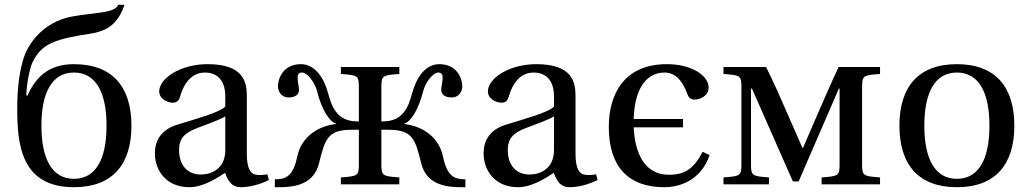

<svg xmlns="http://www.w3.org/2000/svg" viewBox="-20 -770 4305 802"><path d="M52 -318C52 -172 65 12 289 12C450 12 529 -83 529 -245C529 -407 450 -502 289 -502C178 -502 127 -442 94 -370L90 -372C90 -412 104 -487 116 -510C147 -572 184 -600 312 -622C380 -634 461 -632 500 -750H474C458 -714 380 -719 281 -701C150 -677 94 -573 81 -534C64 -483 52 -414 52 -318ZM153 -245C153 -383 197 -467 289 -467C381 -467 425 -383 425 -245C425 -107 381 -23 289 -23C197 -23 153 -107 153 -245Z M627 -130C627 -55 677 12 771 12C829 12 888 -27 920 -48C934 -11 950 12 985 12C1022 12 1065 1 1103 -18L1097 -42C1083 -39 1061 -37 1046 -41C1028 -45 1011 -64 1011 -127V-369C1011 -427 998 -502 847 -502C734 -502 645 -443 645 -388C645 -356 682 -341 701 -341C722 -341 728 -352 733 -369C755 -443 796 -467 836 -467C875 -467 921 -447 921 -367V-325C896 -299 799 -274 720 -249C648 -227 627 -177 627 -130ZM728 -144C728 -191 750 -215 806 -236C846 -251 899 -270 921 -284V-143C921 -62 859 -41 820 -41C758 -41 728 -85 728 -144Z M1128 12H1148C1219 12 1291 -4 1312 -86C1338 -190 1348 -228 1451 -228H1479V-87C1479 -36 1476 -34 1404 -29V0H1648V-29C1576 -34 1573 -36 1573 -87V-228H1601C1704 -228 1714 -190 1740 -86C1761 -4 1833 12 1904 12H1924V-21C1874 -21 1847 -36 1829 -121C1815 -185 1760 -241 1669 -252V-254C1694 -260 1728 -310 1748 -390C1757 -426 1789 -467 1810 -467C1825 -467 1829 -457 1829 -447C1829 -427 1823 -407 1823 -395C1823 -374 1840 -363 1866 -363C1901 -363 1911 -393 1911 -409C1911 -441 1890 -502 1815 -502C1755 -502 1718 -442 1702 -382C1686 -322 1663 -263 1580 -263H1573V-403C1573 -454 1576 -456 1648 -461V-490H1404V-461C1476 -456 1479 -454 1479 -403V-263H1472C1389 -263 1366 -322 1350 -382C1334 -442 1297 -502 1237 -502C1162 -502 1141 -441 1141 -409C1141 -393 1151 -363 1186 -363C1212 -363 1229 -374 1229 -395C1229 -407 1223 -427 1223 -447C1223 -457 1227 -467 1242 -467C1263 -467 1295 -426 1304 -390C1324 -310 1358 -260 1383 -254V-252C1292 -241 1237 -185 1223 -121C1205 -36 1178 -21 1128 -21Z M2000 -130C2000 -55 2050 12 2144 12C2202 12 2261 -27 2293 -48C2307 -11 2323 12 2358 12C2395 12 2438 1 2476 -18L2470 -42C2456 -39 2434 -37 2419 -41C2401 -45 2384 -64 2384 -127V-369C2384 -427 2371 -502 2220 -502C2107 -502 2018 -443 2018 -388C2018 -356 2055 -341 2074 -341C2095 -341 2101 -352 2106 -369C2128 -443 2169 -467 2209 -467C2248 -467 2294 -447 2294 -367V-325C2269 -299 2172 -274 2093 -249C2021 -227 2000 -177 2000 -130ZM2101 -144C2101 -191 2123 -215 2179 -236C2219 -251 2272 -270 2294 -284V-143C2294 -62 2232 -41 2193 -41C2131 -41 2101 -85 2101 -144Z M2523 -240C2523 -73 2605 12 2755 12C2820 12 2908 -17 2944 -122L2915 -136C2878 -65 2841 -40 2774 -40C2663 -40 2631 -147 2627 -238H2833V-273H2627C2631 -411 2688 -467 2755 -467C2801 -467 2830 -434 2850 -380C2856 -364 2862 -354 2881 -354C2901 -354 2940 -367 2940 -405C2940 -451 2874 -502 2766 -502C2584 -502 2523 -373 2523 -240Z M3002 0H3192V-29C3120 -34 3117 -36 3117 -87V-400H3121L3292 -12H3316L3484 -400H3487V-87C3487 -36 3484 -34 3412 -29V0H3656V-29C3584 -34 3581 -36 3581 -87V-403C3581 -454 3584 -456 3656 -461V-490H3483C3450 -420 3411 -330 3392 -286L3334 -152H3332L3274 -284C3250 -340 3208 -435 3180 -490H3002V-461C3074 -456 3077 -454 3077 -403V-87C3077 -36 3074 -34 3002 -29Z M3737 -245C3737 -83 3816 12 3977 12C4138 12 4217 -83 4217 -245C4217 -407 4138 -502 3977 -502C3816 -502 3737 -407 3737 -245ZM3841 -245C3841 -383 3885 -467 3977 -467C4069 -467 4113 -383 4113 -245C4113 -107 4069 -23 3977 -23C3885 -23 3841 -107 3841 -245Z"/></svg>

Font: Lingua Franca
Style: Regular
Weight: 400
Version: Version 1.19